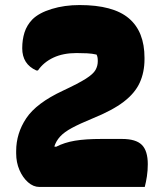

<svg xmlns="http://www.w3.org/2000/svg" viewBox="-20 -740 640 760"><path d="M295 -720Q428 -720 490 -667.5Q552 -615 552 -511V-506Q552 -454 533 -412.5Q514 -371 469.5 -337Q425 -303 346 -271Q295 -250 264.5 -233.5Q234 -217 218 -199.5Q202 -182 195 -160L202 -159Q235 -176 276.5 -183Q318 -190 381 -190H463Q518 -190 541.5 -166.5Q565 -143 565 -90Q565 -65 561.5 -42Q558 -19 553 0H136Q112 0 91 -18.5Q70 -37 57 -67Q44 -97 44 -133V-142Q44 -212 84 -272Q124 -332 229 -381Q291 -410 320 -428.5Q349 -447 358 -463Q367 -479 367 -497V-500Q367 -516 362 -524Q345 -528 325 -529Q305 -530 283 -530Q230 -530 191.5 -512Q153 -494 130 -461H124Q68 -486 68 -549Q68 -583 77 -611.5Q86 -640 108 -663Q134 -689 184.5 -704.5Q235 -720 295 -720Z"/></svg>

Font: Recursive Sn Csl St Blk
Style: Regular
Weight: 900
Version: Version 1.079;hotconv 1.0.112;makeotfexe 2.5.65598; ttfautoh